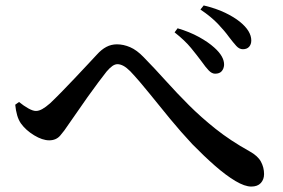

<svg xmlns="http://www.w3.org/2000/svg" viewBox="-20 -738 1040 706"><path d="M873 -557Q860 -557 849 -569Q838 -581 822 -602Q807 -623 782 -649.5Q757 -676 717 -703L729 -718Q775 -707 808 -691Q841 -675 862 -658Q904 -624 904 -589Q904 -575 896 -566Q888 -557 873 -557ZM771 -467Q759 -467 747.5 -479Q736 -491 722 -511Q705 -534 682.5 -561.5Q660 -589 622 -619L633 -634Q677 -621 711.5 -602Q746 -583 768 -563Q805 -530 804 -499Q803 -485 795 -476Q787 -467 771 -467ZM904 -52Q880 -52 845.5 -72.5Q811 -93 770.5 -128.5Q730 -164 687 -208Q645 -253 605 -301.5Q565 -350 528.5 -395.5Q492 -441 459 -476Q445 -490 433.5 -496Q422 -502 412 -502Q403 -502 393.5 -495.5Q384 -489 372 -475Q360 -460 341 -434.5Q322 -409 302 -381Q282 -353 264 -326.5Q246 -300 233 -282Q216 -256 201 -239Q186 -222 161 -222Q136 -222 105.5 -240.5Q75 -259 57 -284Q48 -297 43 -314.5Q38 -332 36 -353L50 -363Q67 -349 84 -339.5Q101 -330 112 -330Q123 -330 135.5 -337Q148 -344 164 -358Q182 -375 206 -399.5Q230 -424 255 -450.5Q280 -477 301.5 -500Q323 -523 336 -537Q353 -556 371 -565.5Q389 -575 410 -575Q434 -575 458.5 -564.5Q483 -554 508 -528Q550 -485 590 -440.5Q630 -396 674.5 -351.5Q719 -307 773 -264Q827 -221 897 -182Q928 -165 939.5 -143.5Q951 -122 951 -98Q951 -78 939 -65Q927 -52 904 -52Z"/></svg>

Font: Noto Serif HK ExtraLight SemiBold
Style: Regular
Weight: 600
Version: Version 2.002-H1;hotconv 1.1.0;makeotfexe 2.6.0